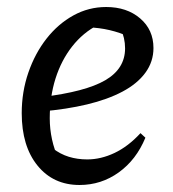

<svg xmlns="http://www.w3.org/2000/svg" viewBox="-20 -519 495 548"><path d="M207 9Q132 9 87 -46.5Q42 -102 42 -196Q42 -257 61 -312Q80 -367 113 -409Q146 -451 189.5 -475Q233 -499 283 -499Q342 -499 380 -466.5Q418 -434 418 -382Q418 -343 395 -311.5Q372 -280 329.5 -257.5Q287 -235 228.5 -221Q170 -207 99 -201V-242Q224 -257 280.5 -290Q337 -323 337 -381Q337 -411 324 -438L351 -413Q323 -426 293 -433Q263 -440 231 -441L260 -448Q217 -426 186 -386.5Q155 -347 138.5 -295Q122 -243 122 -181Q122 -151 128.5 -121Q135 -91 148 -64L130 -96Q152 -79 176.5 -71.5Q201 -64 229 -64Q268 -64 307 -82.5Q346 -101 381 -139L395 -126Q369 -63 319 -27Q269 9 207 9Z"/></svg>

Font: Piazzolla Thin Medium
Style: Italic
Weight: 500
Italic angle: -11.3°
Version: Version 2.005